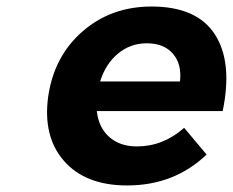

<svg xmlns="http://www.w3.org/2000/svg" viewBox="-20 -563 714 589"><path d="M127.9 -267.1Q146 -391.1 233.6 -467Q321.3 -543 444.8 -543Q584 -543 639.2 -457.5Q694.3 -372.1 663.1 -222.2H276.9Q282.7 -171.4 315.4 -142.6Q348.1 -113.8 399.9 -113.8Q480.5 -113.8 544.9 -170.9L613.8 -88.9Q514.6 5.9 370.1 5.9Q242.2 5.9 176.5 -69.1Q110.8 -144 127.9 -267.1ZM287.1 -313H532.2Q538.1 -366.2 510.5 -398.2Q482.9 -430.2 430.2 -430.2Q379.9 -430.2 341.8 -398.4Q303.7 -366.7 287.1 -313Z"/></svg>

Font: Trueno SemiBold
Style: Italic
Weight: 600
Designer: Julieta Ulanovsky
Foundry: Julieta Ulanovsky
Version: Version 3.001b | FøM Fix